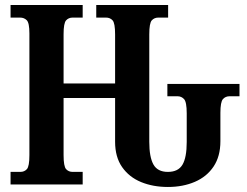

<svg xmlns="http://www.w3.org/2000/svg" viewBox="-20 -734 981 764"><path d="M648 10Q589 10 541.5 -9.5Q494 -29 466 -69Q438 -109 438 -170V-344H233V-117Q233 -72 243 -61Q253 -50 269 -50H309V0H22V-50H61Q77 -50 87 -61Q97 -72 97 -117V-601Q97 -643 86.5 -653.5Q76 -664 60 -664H22V-714H309V-664H269Q253 -664 243 -653Q233 -642 233 -598V-402H438V-597Q438 -642 428 -653Q418 -664 402 -664H363V-714H649V-664H610Q594 -664 584 -653Q574 -642 574 -597V-170Q574 -109 590.5 -79.5Q607 -50 648 -50Q689 -50 706 -78.5Q723 -107 723 -169V-283Q723 -328 712.5 -339.5Q702 -351 686 -351H646V-400H933V-351H894Q877 -351 867 -339.5Q857 -328 857 -285V-172Q857 -112 830 -71.5Q803 -31 755.5 -10.5Q708 10 648 10Z"/></svg>

Font: Noto Serif ExtraCondensed
Style: Bold
Weight: 700
Width: 2
Designer: Monotype Design Team
Foundry: Monotype Imaging Inc.
Version: Version 2.014; ttfautohint (v1.8.4.7-5d5b)